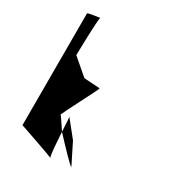

<svg xmlns="http://www.w3.org/2000/svg" viewBox="-172 -834 878 947"><g transform="rotate(30 267.0 -361.0)"><path d="M55 -72C55 -72 236 -10 255 -1C248 -10 244 -81 240 -141C216 -178 195 -210 192 -210C187 -210 296 -415 294 -419C292 -421 203 -424 203 -426L112 -504C112 -512 116 -712 123 -722C116 -720 55 -714 55 -708ZM123 -722C123 -722 124 -722 124 -722C124 -722 123 -722 123 -722ZM234 -224C236 -221 238 -184 240 -141C294 -83 364 -9 367 -14L308 -132ZM255 -1C256 0 256 0 257 0C257 0 255 -1 255 -1Z"/></g></svg>

Font: Ampere
Style: SuCnd
Weight: 400
Version: Version 1